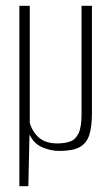

<svg xmlns="http://www.w3.org/2000/svg" viewBox="-20 -515 385 664"><path d="M47 129V-495H83V-90Q93 -57 116 -38Q139 -19 178 -19Q203 -19 222 -25.5Q241 -32 251.5 -53.5Q262 -75 262 -119V-495H298V-124Q298 -78 289 -49Q280 -20 256 -6.5Q232 7 185 7Q155 7 125.5 -6Q96 -19 82 -50L78 129Z"/></svg>

Font: Alumni Sans ExtraLight
Style: Regular
Weight: 250
Version: Version 1.018